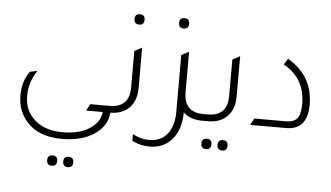

<svg xmlns="http://www.w3.org/2000/svg" viewBox="-61 -735 2071 1202"><g transform="rotate(5 974.5 -133.5)"><path d="M640 0Q634 84 554 138Q476 190 352 190Q202 190 127 102Q70 36 70 -60Q70 -149 116 -211L163 -221Q112 -147 112 -60Q112 35 179 92Q243 148 352 148Q471 148 537 95Q587 56 592 0H488L510 -42H643V0ZM304 363Q272 363 272 330Q272 298 304 298Q335 298 335 330Q335 363 304 363ZM405 363Q373 363 373 330Q373 298 405 298Q436 298 436 330Q436 363 405 363Z M772 -565Q740 -565 740 -598Q740 -630 772 -630Q803 -630 803 -598Q803 -565 772 -565ZM589 0V-42H632Q756 -42 756 -170V-398L803 -423V-169Q803 -88 756 -42Q712 0 639 0Z M1052 -565Q1020 -565 1020 -598Q1020 -630 1052 -630Q1083 -630 1083 -598Q1083 -565 1052 -565ZM1222 -42H1265V0H1215Q1142 0 1098 -42Q1098 66 1043 129Q991 190 902 190Q845 190 793 164V122Q845 149 897 149Q979 149 1020 85Q1051 35 1051 -41V-398L1098 -423V-170Q1098 -42 1222 -42Z M1205 0V-42H1248Q1372 -42 1372 -170V-398L1419 -423V-169Q1419 -88 1372 -42Q1328 0 1255 0ZM1257 175Q1225 175 1225 142Q1225 110 1257 110Q1288 110 1288 142Q1288 175 1257 175ZM1358 175Q1326 175 1326 142Q1326 110 1358 110Q1389 110 1389 142Q1389 175 1358 175Z M1519 0 1541 -42H1738Q1790 -42 1811 -68.5Q1832 -95 1832 -160Q1832 -319 1696 -395L1719 -433Q1879 -340 1879 -159Q1879 0 1745 0Z"/></g></svg>

Font: TajawalTap
Style: Regular
Weight: 300
Designer: Boutros Fonts
Foundry: Created by Boutros International 2017
Version: Version 2.700